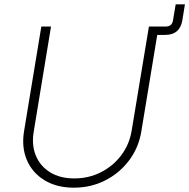

<svg xmlns="http://www.w3.org/2000/svg" viewBox="-20 -849 868 880"><path d="M318.8 11.2Q240.2 11.2 184.3 -22.7Q128.4 -56.6 103.3 -115.2Q78.1 -173.8 90.3 -248L169.4 -727.5H213.9L134.8 -247.1Q124 -184.6 144.3 -135.7Q164.6 -86.9 210 -59.1Q255.4 -31.2 320.3 -31.2Q387.2 -31.2 443.1 -59.8Q499 -88.4 536.1 -137.9Q573.2 -187.5 583.5 -250.5L662.6 -727.5H740.7Q768.1 -727.5 772.9 -755.4L785.2 -829.1H827.6L815.9 -756.8Q804.7 -689 736.8 -689H700.7L627.4 -244.6Q614.7 -170.4 571 -112.8Q527.3 -55.2 461.9 -22Q396.5 11.2 318.8 11.2Z"/></svg>

Font: Inter Extra Light
Style: Italic
Weight: 200
Italic angle: -9.39999°
Designer: Rasmus Andersson
Foundry: rsms
Version: Version 4.000;git-3c8e0fc